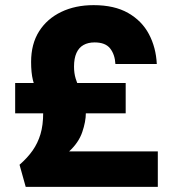

<svg xmlns="http://www.w3.org/2000/svg" viewBox="-20 -727 667 747"><path d="M344 -707Q425 -707 478.5 -676.5Q532 -646 559.5 -594Q587 -542 590 -478H429Q427 -515 408.5 -538.5Q390 -562 348 -562Q323 -562 305 -552Q287 -542 277.5 -521Q268 -500 268 -468Q268 -442 274.5 -421Q281 -400 290.5 -379.5Q300 -359 307 -337Q314 -315 314 -287Q314 -254 300 -213Q286 -172 249 -138H594V0H80L56 -86Q87 -113 107 -141.5Q127 -170 137.5 -205Q148 -240 148 -288Q148 -309 140.5 -327Q133 -345 124 -366Q115 -387 108 -415.5Q101 -444 101 -486Q101 -556 132 -605Q163 -654 218 -680.5Q273 -707 344 -707ZM469 -404V-286H39V-404Z"/></svg>

Font: Albert Sans Black
Style: Regular
Weight: 900
Designer: Andreas Rasmussen
Foundry: a.Foundry
Version: Version 1.025